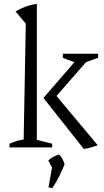

<svg xmlns="http://www.w3.org/2000/svg" viewBox="-20 -760 538 990"><path d="M29 0V-19Q43 -25 60 -31Q77 -37 102 -41L113 -638L60 -701Q85 -716 112.5 -726Q140 -736 170 -740V-39L249 -19V0ZM412 8 204 -255 393 -473H444V-463L252 -243L253 -287L484 -11Q468 -5 450 0Q432 5 412 8ZM403 -432Q375 -436 351 -444Q327 -452 304 -462V-483H486V-462ZM230 206 251 89 313 87Q301 118 285.5 148.5Q270 179 250 210ZM257 120 229 67Q242 55 256 48Q270 41 285 37Q295 47 301.5 59Q308 71 313 87Z"/></svg>

Font: Piazzolla 24pt Light
Style: Regular
Weight: 300
Designer: Juan Pablo del Peral
Foundry: Huerta Tipografica
Version: Version 2.005